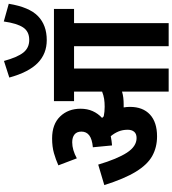

<svg xmlns="http://www.w3.org/2000/svg" viewBox="33 -968 934 1041"><g transform="rotate(-90 500.5 -447.0)"><path d="M442 -210Q442 -140 400.5 -101.5Q359 -63 282 -63Q223 -63 176 -89Q129 -115 90.5 -178Q52 -241 18 -349L129 -382Q160 -278 194 -226Q228 -174 273 -174Q296 -174 307 -187Q318 -200 318 -222Q318 -250 308.5 -272.5Q299 -295 283 -314Q259 -309 233 -307L223 -411Q267 -415 287.5 -430.5Q308 -446 308 -473Q308 -498 292.5 -510.5Q277 -523 250 -523Q209 -523 163 -498L125 -598Q156 -612 191 -622Q226 -632 271 -632Q348 -632 390 -588.5Q432 -545 432 -478Q432 -441 419 -412Q406 -383 382 -361Q387 -357 391 -352Q415 -347 443 -347Q466 -347 485.5 -350Q505 -353 525 -361V-513H473V-622H973V-513H896V0H771V-513H650V0H525V-253Q509 -248 491.5 -246Q474 -244 456 -244Q448 -244 439 -244Q442 -227 442 -210ZM1001 -867Q983 -756 934 -708.5Q885 -661 804 -661Q730 -661 680 -710Q630 -759 601 -864L691 -893Q711 -820 736.5 -788Q762 -756 805 -756Q851 -756 873 -789.5Q895 -823 905 -894Z"/></g></svg>

Font: Noto Sans Condensed
Style: Bold Italic
Weight: 700
Width: 3
Italic angle: -12°
Designer: Monotype Design Team
Foundry: Monotype Imaging Inc.
Version: Version 2.013; ttfautohint (v1.8.4.7-5d5b)